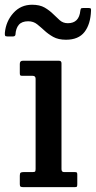

<svg xmlns="http://www.w3.org/2000/svg" viewBox="-50 -770 395 790"><path d="M84.5 -458H42Q35 -458 33.2 -460.2Q31.5 -462.5 31.5 -469.5V-507Q31.5 -520 43.5 -520H193Q203 -520 203 -509.5V-74Q203 -62 213.5 -62H256Q263 -62 265.5 -60.5Q268 -59 268 -51.5V-12.5Q268 -5 266.5 -2.5Q265 0 257.5 0H46.5Q38 0 34.8 -2Q31.5 -4 31.5 -12V-47Q31.5 -57 35 -59.5Q38.5 -62 47.5 -62H84.5Q93 -62 94.8 -64.8Q96.5 -67.5 96.5 -75.5V-446Q96.5 -458 84.5 -458ZM221.5 -606.5Q190 -606.5 169 -618.2Q148 -630 131.5 -645.5Q118.5 -657.5 103 -670Q87.5 -682.5 66 -682.5Q40 -682.5 27.5 -668Q15 -653.5 13.5 -627Q12 -620 3 -620H-19.5Q-28 -620 -29.2 -623.8Q-30.5 -627.5 -30 -635Q-25.5 -682.5 5 -716.5Q35.5 -750.5 82 -750.5Q113.5 -750.5 133.8 -738.8Q154 -727 169.5 -711.5Q181.5 -699.5 195.5 -687Q209.5 -674.5 229 -674.5Q275.5 -674.5 280.5 -726Q281.5 -732 283 -734.5Q284.5 -737 292 -737H315Q322 -737 323.5 -734.5Q325 -732 324.5 -726Q322.5 -670.5 297.8 -638.5Q273 -606.5 221.5 -606.5Z"/></svg>

Font: Besley* Narrow Medium
Style: Regular
Weight: 500
Width: 4
Designer: Owen Earl
Foundry: indestructible type*
Version: Version 3.000; ttfautohint (v1.8.3)